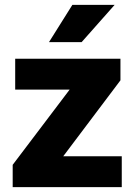

<svg xmlns="http://www.w3.org/2000/svg" viewBox="-20 -770 555 790"><path d="M240.2 -127H481V0H32.2V-91.8L266.6 -401.4H42.5V-528.3H475.6V-439.5ZM277.8 -750H451.7L315.9 -596.7H181.6Z"/></svg>

Font: Sadagaat-English
Style: Regular
Weight: 900
Designer: Ahmed alsheikh
Foundry: Ahmed alsheikh Design
Version: Version 2.137;January 17, 2018;FontCreator 11.0.0.2408 64-bi